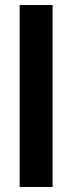

<svg xmlns="http://www.w3.org/2000/svg" viewBox="-20 -743 287 763"><path d="M58 0V-723H189V0Z"/></svg>

Font: Outfit Thin SemiBold
Style: Regular
Weight: 600
Version: Version 1.100;gftools[0.9.27]